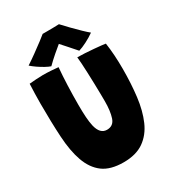

<svg xmlns="http://www.w3.org/2000/svg" viewBox="-213 -1007 1031 1141"><g transform="rotate(-30 303.0 -437.0)"><path d="M296.5 14.5Q206.5 14.5 155.2 -23.8Q104 -62 78.5 -134Q53.5 -204 47.5 -305.5Q41.5 -407 41.5 -536.5Q41.5 -567.5 42.5 -602.5Q43.5 -637.5 45 -669.5Q68 -671.5 91.8 -673.2Q115.5 -675 137 -675Q164.5 -675 192.5 -673.2Q220.5 -671.5 243 -669Q238 -614.5 235.5 -547.2Q233 -480 233 -416.5Q233 -367.5 235.5 -331Q238 -294.5 244 -268.5Q259.5 -202.5 307 -202.5Q351.5 -202.5 365.8 -245.8Q380 -289 380 -356Q380 -375.5 379.5 -407.8Q379 -440 378 -478.2Q377 -516.5 375.5 -553.8Q374 -591 372.2 -620.2Q370.5 -649.5 368.5 -664Q391 -664 420.5 -662.2Q450 -660.5 479.2 -658Q508.5 -655.5 529.8 -653.2Q551 -651 556.5 -649.5Q568.5 -569 568.5 -470Q568.5 -369.5 557.8 -281.5Q547 -193.5 518 -127Q489 -60.5 435.5 -23Q382 14.5 296.5 14.5ZM372.5 -889Q391.5 -868 419 -839.8Q446.5 -811.5 472.5 -786.5Q498.5 -761.5 512.5 -750.5Q484.5 -730.5 453.2 -714.8Q422 -699 398.5 -692Q376 -718 351 -746Q326 -774 313.5 -788Q296.5 -774.5 265.5 -747.8Q234.5 -721 208.5 -695Q193 -700 171.8 -711.8Q150.5 -723.5 129.2 -738.2Q108 -753 93.5 -766Q123.5 -785.5 158.5 -810.8Q193.5 -836 221.8 -857.5Q250 -879 260 -887.5Q269.5 -887.5 292 -887.5Q314.5 -887.5 337.8 -888Q361 -888.5 372.5 -889Z"/></g></svg>

Font: Grandstander ExtraBold
Style: Regular
Weight: 800
Designer: Tyler Finck
Foundry: Etcetera Type Co
Version: Version 1.200; ttfautohint (v1.8.3)